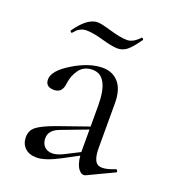

<svg xmlns="http://www.w3.org/2000/svg" viewBox="-109 -633 637 721"><g transform="rotate(20 210.0 -272.0)"><path d="M83 -479Q81 -477 77.5 -480.5Q74 -484 76 -486Q120 -549 161 -549Q175 -549 217.5 -536.5Q260 -524 286 -524Q310 -524 335 -551Q337 -553 340.5 -549.5Q344 -546 342 -544Q316 -507 299.5 -494.5Q283 -482 263 -482Q242 -482 200 -494Q158 -506 132 -506Q119 -506 109 -501Q99 -496 96.5 -493.5Q94 -491 83 -479ZM413 -54Q417 -55 419.5 -50Q422 -45 418 -43L315 6Q300 13 286.5 -4Q273 -21 270 -56L208 -23Q151 7 118 7Q87 7 70.5 -9.5Q54 -26 54 -52Q54 -79 75 -95Q96 -111 149 -130L269 -172V-255Q269 -375 204 -375Q170 -375 151.5 -350.5Q133 -326 129 -292Q125 -254 92 -254Q58 -254 58 -284Q58 -319 121 -357Q184 -395 237 -395Q277 -395 301 -367.5Q325 -340 325 -285V-108Q325 -57 344.5 -45.5Q364 -34 413 -54ZM208 -39 269 -70V-76V-160L166 -121Q124 -106 124 -73Q124 -52 136 -40Q148 -28 168 -28Q184 -28 208 -39Z"/></g></svg>

Font: Cormorant
Style: Regular
Weight: 400
Designer: Christian Thalmann (Catharsis Fonts)
Version: Version 1.000;PS 001.000;hotconv 1.0.70;makeotf.lib2.5.58329